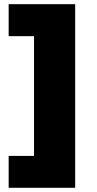

<svg xmlns="http://www.w3.org/2000/svg" viewBox="-20 -721 460 909"><path d="M21 17.1H141.1V-549.8H21V-701.2H335.9V168H21Z"/></svg>

Font: Work Sans Black
Style: Regular
Weight: 900
Designer: Wei Huang
Foundry: Wei Huang
Version: Version 2.012